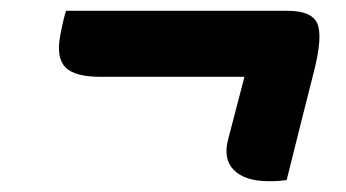

<svg xmlns="http://www.w3.org/2000/svg" viewBox="-20 -468 640 355"><path d="M102 -448H512Q556 -448 566.5 -425Q577 -402 561 -338Q548 -287 535.5 -237Q523 -187 510 -135Q503 -134 495.5 -133.5Q488 -133 477 -133Q433 -133 412.5 -153.5Q392 -174 402 -211Q417 -269 432 -326H165Q119 -326 101.5 -343Q84 -360 91 -400Q93 -412 96 -425Q99 -438 102 -448Z"/></svg>

Font: Recursive Sn Csl St
Style: Bold Italic
Weight: 700
Italic angle: -15°
Version: Version 1.079;hotconv 1.0.112;makeotfexe 2.5.65598; ttfautoh